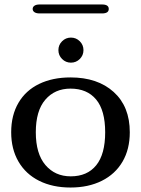

<svg xmlns="http://www.w3.org/2000/svg" viewBox="-20 -828 630 858"><path d="M30 -237Q30 -313 62.5 -368.5Q95 -424 155 -453Q215 -482 295 -482Q416 -482 488 -417Q560 -352 560 -237Q560 -161 527.5 -105.5Q495 -50 435 -20Q375 10 295 10Q215 10 155 -20Q95 -50 62.5 -106Q30 -162 30 -237ZM450 -237Q450 -335 409.5 -383.5Q369 -432 295 -432Q225 -432 182.5 -382.5Q140 -333 140 -237Q140 -141 183 -90.5Q226 -40 296 -40Q370 -40 410 -89.5Q450 -139 450 -237ZM241 -604Q241 -627.2 257.4 -643.6Q273.8 -660 297 -660Q320.2 -660 336.6 -643.6Q353 -627.2 353 -604Q353 -580.8 336.6 -564.4Q320.2 -548 297 -548Q273.8 -548 257.4 -564.4Q241 -580.8 241 -604ZM126 -788Q126 -797 134 -802.5Q142 -808 157 -808H436Q451 -808 458.5 -803Q466 -798 466 -788Q466 -778 458.5 -773Q451 -768 436 -768H157Q142 -768 134 -773.5Q126 -779 126 -788Z"/></svg>

Font: Raigarh
Style: Regular
Weight: 400
Designer: jaikishan Patel
Foundry: MagicType
Version: Version 1.000;FEAKit 1.0